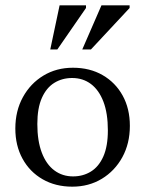

<svg xmlns="http://www.w3.org/2000/svg" viewBox="-20 -690 544 720"><path d="M254 -28.5Q291.5 -28.5 321 -46.8Q350.5 -65 367.5 -103.2Q384.5 -141.5 384.5 -201Q384.5 -265 367.8 -308.8Q351 -352.5 321 -375Q291 -397.5 250.5 -397.5Q213 -397.5 183.5 -379.2Q154 -361 137 -322.8Q120 -284.5 120 -225Q120 -161.5 136.8 -117.5Q153.5 -73.5 183.8 -51Q214 -28.5 254 -28.5ZM251 10Q188 10 139.8 -17.8Q91.5 -45.5 64.5 -94.8Q37.5 -144 37.5 -208Q37.5 -274 65.8 -325.5Q94 -377 142.8 -406.5Q191.5 -436 253.5 -436Q317 -436 365 -408.2Q413 -380.5 440 -331.5Q467 -282.5 467 -218Q467 -152 438.8 -100.5Q410.5 -49 361.8 -19.5Q313 10 251 10ZM288.5 -504.5 360.5 -670H466V-660L321 -504.5ZM168.5 -504.5 203.5 -670H302.5V-660L195 -504.5Z"/></svg>

Font: Newsreader Text
Style: Regular
Weight: 400
Designer: Hugues Gentile
Foundry: Production Type
Version: Version 1.001